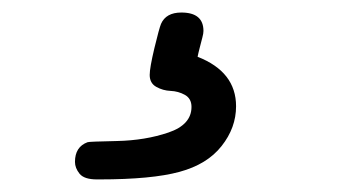

<svg xmlns="http://www.w3.org/2000/svg" viewBox="-20 -77 565 305"><path d="M99.1 180.2Q99.1 156.2 119.1 148.9Q121.1 147.9 166 147Q210.9 146 247.6 133.5Q284.2 121.1 284.2 92.8Q284.2 79.6 273.7 73.7Q263.2 67.9 251 67.4Q238.8 66.9 228.3 61Q217.8 55.2 217.8 42Q217.8 30.8 225.3 -0.7Q232.9 -32.2 235.8 -39.1Q243.7 -57.1 268.1 -57.1Q303.2 -57.1 303.2 -27.8Q303.2 -23.9 301.5 -17.6Q299.8 -11.2 297.4 -1.7Q294.9 7.8 293.9 13.2Q355 37.1 355 91.8Q355 126 332 155Q309.1 184.1 265.1 196Q221.2 208 138.2 208H133.8Q113.8 208 106.4 199Q99.1 189.9 99.1 180.2Z"/></svg>

Font: CMU Typewriter Text
Style: Italic
Weight: 500
Italic angle: -14.04°
Version: Version 0.7.0